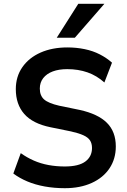

<svg xmlns="http://www.w3.org/2000/svg" viewBox="-20 -978 667 1008"><path d="M320 10Q265 10 215 1Q165 -8 123.5 -25.5Q82 -43 50 -67L89 -174Q121 -151 157.5 -135Q194 -119 235 -111.5Q276 -104 320 -104Q393 -104 428 -130Q463 -156 463 -201Q463 -225 452.5 -241Q442 -257 417.5 -268Q393 -279 353 -288L245 -310Q152 -329 107.5 -379.5Q63 -430 63 -510Q63 -576 97.5 -625.5Q132 -675 193 -702Q254 -729 334 -729Q381 -729 424.5 -720Q468 -711 504 -692.5Q540 -674 568 -649L528 -545Q488 -581 439.5 -598Q391 -615 333 -615Q289 -615 257 -603Q225 -591 207 -568Q189 -545 189 -513Q189 -476 211.5 -456Q234 -436 291 -423L398 -401Q494 -380 541 -333.5Q588 -287 588 -209Q588 -144 555 -94.5Q522 -45 461.5 -17.5Q401 10 320 10ZM278 -780 391 -958H528L373 -780Z"/></svg>

Font: Nunitoga
Style: Bold
Weight: 700
Designer: Vernon Adams
Foundry: Vernon Adams
Version: Version 1.0